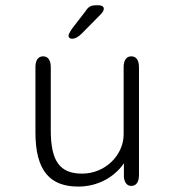

<svg xmlns="http://www.w3.org/2000/svg" viewBox="-20 -694 659 726"><path d="M253 -547.5C263.5 -547.5 275.5 -553.5 289.5 -567.5L361 -640C369.5 -648.5 372.5 -655.5 372.5 -661C372.5 -669.5 364.5 -674 353 -674H343.5C323 -674 314.5 -669 302.5 -650.5L253.5 -587C244 -573 239 -564.5 239 -558.5C239 -550 247.5 -547.5 253 -547.5ZM143 -481C124.5 -481 114 -466.5 114 -440V-193C114 -46 171 11.5 276 11.5C351.5 11.5 413.5 -25.5 448.5 -76.5V-24C451 -2.5 461 9 476.5 9C495 9 505.5 -5.5 505.5 -32.5V-440C505.5 -466.5 495 -481 476.5 -481C458 -481 447.5 -466.5 447.5 -440V-186C447.5 -108 378.5 -37.5 290.5 -37.5C206.5 -37.5 172 -84 172 -201.5V-440C172 -466.5 161.5 -481 143 -481Z"/></svg>

Font: RTM Light Light
Style: Regular
Weight: 300
Designer: after Tyler Finck
Foundry: An Endless Supply
Version: Version 1.000;Glyphs 3.2.1 (3258)